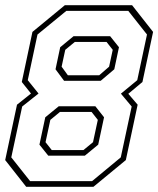

<svg xmlns="http://www.w3.org/2000/svg" viewBox="-35 -720 610 740"><path d="M66 0 -15 -103 30.5 -316.5 84.5 -359.5 49 -404 90 -597 215 -700H474L555 -597L514 -404L459.5 -358.5L495.5 -316.5L450 -103L325 0ZM151 -120 117 -162.5 139.5 -268 191.5 -310.5H332.5L366 -268L343.5 -162.5L292 -120ZM81 -22H320L430.5 -113.5L472.5 -309.5L431 -359L494 -411L531.5 -587L459.5 -678H220.5L109.5 -587L72 -411L113.5 -359.5L50.5 -309.5L8.5 -113.5ZM212 -408.5 179 -453 197 -538 248.5 -580.5H389.5L423.5 -538L405.5 -453L353 -408.5ZM164.5 -141.5H286.5L323.5 -172L342 -258L318 -288.5H196L159 -258L140.5 -172ZM226.5 -430H347.5L385.5 -463L399.5 -528L375.5 -558.5H253.5L216.5 -528L202.5 -463Z"/></svg>

Font: Tourney ExtraLight
Style: Italic
Weight: 250
Italic angle: -12°
Version: Version 1.015